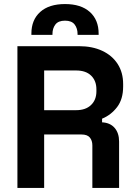

<svg xmlns="http://www.w3.org/2000/svg" viewBox="-20 -928 672 948"><path d="M66 0V-700H370Q436 -700 485 -677Q534 -654 561 -612Q588 -570 588 -513V-501Q588 -438 558 -399Q528 -360 484 -342V-324Q524 -322 546 -296.5Q568 -271 568 -229V0H436V-210Q436 -234 423.5 -249Q411 -264 382 -264H198V0ZM198 -384H356Q403 -384 429.5 -409.5Q456 -435 456 -477V-487Q456 -529 430 -554.5Q404 -580 356 -580H198ZM135 -756V-762Q135 -830 178.5 -869Q222 -908 301 -908Q380 -908 423.5 -869Q467 -830 467 -762V-756H363V-760Q363 -788 348.5 -807Q334 -826 301 -826Q268 -826 253.5 -807Q239 -788 239 -760V-756Z"/></svg>

Font: Space 7353
Style: Regular
Weight: 400
Designer: Christine Claussen + Ruben Lyon  (Space 7353)
Version: Version 1.000;FEAKit 1.0